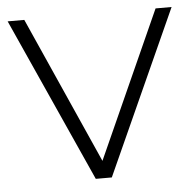

<svg xmlns="http://www.w3.org/2000/svg" viewBox="-43 -566 615 609"><g transform="rotate(-5 264.0 -261.0)"><path d="M238 0 3 -522H56L264 -55L474 -522H525L289 0Z"/></g></svg>

Font: Montserrat Z Light
Style: Regular
Weight: 300
Designer: Julieta Ulanovsky
Foundry: Julieta Ulanovsky
Version: Version 8.000